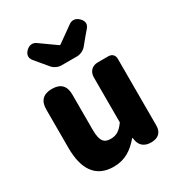

<svg xmlns="http://www.w3.org/2000/svg" viewBox="-202 -990 1057 1137"><g transform="rotate(-30 327.0 -422.0)"><path d="M583 -284V-528C583 -553 567 -569 542 -569H494H470C431 -569 405 -543 405 -504V-196C375 -154 350 -138 310 -138C265 -138 244 -161 244 -239V-480C244 -539 214 -569 155 -569C96 -569 66 -539 66 -480V-217C66 -75 119 14 244 14C321 14 374 -22 421 -78H425L427 -64C434 -21 464 0 507 0C555 0 583 -24 583 -72ZM480 -735 514 -775C533 -798 528 -822 506 -842C487 -860 463 -864 441 -849L330 -770H325L214 -849C192 -864 169 -860 149 -842C128 -822 123 -798 142 -775L213 -690C227 -673 252 -661 275 -661H328H380C404 -661 429 -673 444 -691Z"/></g></svg>

Font: GenSenRounded2 TW H
Style: Regular
Weight: 900
Version: Version 2.100;PS 2.1;hotconv 16.6.51;makeotf.lib2.5.65220 DE